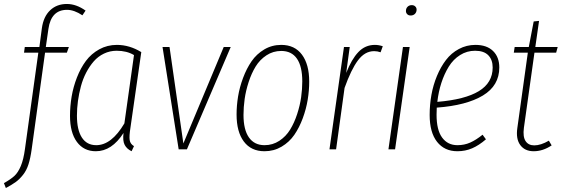

<svg xmlns="http://www.w3.org/2000/svg" viewBox="-62 -759 2855 976"><path d="M278.8 -709Q197.8 -709 184.1 -611.8L170.9 -520H288.1L277.8 -491.2H167L99.1 -1Q92.8 44.9 82.8 76.2Q72.8 107.4 55.2 129.6Q37.6 151.9 18.6 165.8Q-0.5 179.7 -32.2 196.8L-42 171.9Q-7.3 152.3 11.2 135.3Q29.8 118.2 43.7 85.2Q57.6 52.2 64.9 -2L132.8 -491.2H60.1L64 -520H138.2L150.9 -616.2Q159.2 -674.8 192.9 -706.8Q226.6 -738.8 277.8 -738.8Q325.7 -738.8 373 -705.1L356.9 -681.2Q314.9 -709 278.8 -709Z M532.2 -530.8Q596.2 -530.8 656.2 -494.1L601.1 -109.9Q594.2 -66.9 597.2 -47.1Q600.1 -27.3 619.1 -16.1L606.9 9.8Q582.5 -2 571.8 -22.5Q561 -43 565.9 -83Q506.3 9.8 425.3 9.8Q363.8 9.8 328.9 -37.6Q293.9 -85 293.9 -169.9Q293.9 -219.2 302.2 -268.3Q310.5 -317.4 329.1 -365.2Q347.7 -413.1 374.8 -449.5Q401.9 -485.8 442.6 -508.3Q483.4 -530.8 532.2 -530.8ZM531.2 -501Q496.6 -501 466.6 -486.6Q436.5 -472.2 414.8 -447.3Q393.1 -422.4 376.2 -390.1Q359.4 -357.9 349.4 -320.6Q339.4 -283.2 334.2 -245.6Q329.1 -208 329.1 -170.9Q329.1 -98.6 354.2 -59.8Q379.4 -21 427.2 -21Q504.9 -21 570.3 -131.8L619.1 -479Q582.5 -501 531.2 -501Z M1110.8 -520 888.2 0H846.2L764.2 -520H799.8L870.1 -29.8L1075.2 -520Z M1282.7 9.8Q1214.4 9.8 1177.5 -39.6Q1140.6 -88.9 1140.6 -176.8Q1140.6 -221.7 1148.2 -268.6Q1155.8 -315.4 1173.6 -363Q1191.4 -410.6 1216.8 -447.5Q1242.2 -484.4 1281.2 -507.6Q1320.3 -530.8 1367.7 -530.8Q1436 -530.8 1472.9 -481.2Q1509.8 -431.6 1509.8 -344.2Q1509.8 -299.3 1502.2 -252.4Q1494.6 -205.6 1477.1 -158Q1459.5 -110.4 1434.1 -73.5Q1408.7 -36.6 1369.4 -13.4Q1330.1 9.8 1282.7 9.8ZM1282.7 -21Q1324.2 -21 1357.9 -43.2Q1391.6 -65.4 1412.8 -100.1Q1434.1 -134.8 1448.5 -179Q1462.9 -223.1 1468.8 -264.9Q1474.6 -306.6 1474.6 -345.2Q1474.6 -421.4 1447.5 -460.7Q1420.4 -500 1367.7 -500Q1326.2 -500 1292.5 -477.8Q1258.8 -455.6 1237.5 -420.9Q1216.3 -386.2 1201.9 -341.8Q1187.5 -297.4 1181.6 -255.6Q1175.8 -213.9 1175.8 -174.8Q1175.8 -99.6 1203.4 -60.3Q1231 -21 1282.7 -21Z M1843.8 -530.8Q1863.3 -530.8 1883.8 -523.9L1872.6 -493.2Q1856.9 -499 1839.8 -499Q1792.5 -499 1757.6 -452.1Q1722.7 -405.3 1689.5 -312L1646.5 0H1612.8L1686.5 -520H1715.8L1697.8 -388.2Q1725.1 -458 1759.8 -494.4Q1794.4 -530.8 1843.8 -530.8Z M2025.4 -680.2Q2014.6 -680.2 2008.1 -686.8Q2001.5 -693.4 2001.5 -703.1Q2001.5 -716.3 2009.8 -724.6Q2018.1 -732.9 2031.2 -732.9Q2042 -732.9 2048.8 -726.3Q2055.7 -719.7 2055.7 -710Q2055.7 -697.3 2047.4 -688.7Q2039.1 -680.2 2025.4 -680.2ZM2020.5 -520 1946.3 0H1912.6L1986.3 -520Z M2476.1 -416Q2476.1 -323.7 2392.6 -273.4Q2309.1 -223.1 2158.2 -211.9Q2157.2 -199.7 2157.2 -175.8Q2157.2 -98.1 2185.5 -59.6Q2213.9 -21 2263.2 -21Q2298.3 -21 2328.1 -34.2Q2357.9 -47.4 2391.1 -74.2L2408.2 -50.8Q2372.6 -20 2337.9 -5.1Q2303.2 9.8 2263.2 9.8Q2197.3 9.8 2159.7 -38.1Q2122.1 -85.9 2122.1 -174.8Q2122.1 -226.6 2131.1 -276.9Q2140.1 -327.1 2159.2 -373Q2178.2 -418.9 2205.1 -454.1Q2231.9 -489.3 2270.8 -510Q2309.6 -530.8 2355 -530.8Q2412.6 -530.8 2444.3 -499.8Q2476.1 -468.8 2476.1 -416ZM2353 -501Q2311.5 -501 2276.9 -479.2Q2242.2 -457.5 2219.2 -420.2Q2196.3 -382.8 2181.6 -337.6Q2167 -292.5 2161.1 -241.2Q2301.8 -252.9 2372.1 -295.7Q2442.4 -338.4 2442.4 -416Q2442.4 -455.1 2420.2 -478Q2397.9 -501 2353 -501Z M2654.8 -491.2 2601.1 -108.9Q2595.2 -64 2609.6 -42Q2624 -20 2653.8 -20Q2687 -20 2728 -43.9L2742.2 -20Q2697.8 9.8 2650.9 9.8Q2606 9.8 2582.8 -21.5Q2559.6 -52.7 2567.9 -108.9L2621.1 -491.2H2549.8L2554.2 -520H2626L2650.9 -649.9L2678.2 -652.8L2659.2 -520H2772.9L2765.1 -491.2Z"/></svg>

Font: Fira Sans Compressed UltraLight
Style: Italic
Weight: 200
Width: 3
Italic angle: -8°
Designer: Carrois Corporate & Edenspiekermann AG
Foundry: Carrois Corporate GbR & Edenspiekermann AG
Version: Version 4.203;PS 004.203;hotconv 1.0.88;makeotf.lib2.5.64775